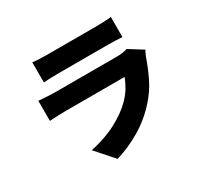

<svg xmlns="http://www.w3.org/2000/svg" viewBox="-172 -1001 1345 1289"><g transform="rotate(-30 500.0 -356.0)"><path d="M219 -780Q240 -777 272.5 -775.5Q305 -774 331 -774Q351 -774 390.5 -774Q430 -774 477.5 -774Q525 -774 572 -774Q619 -774 656 -774Q693 -774 710 -774Q734 -774 770 -775.5Q806 -777 828 -780V-624Q807 -626 772 -627Q737 -628 708 -628Q692 -628 654.5 -628Q617 -628 569.5 -628Q522 -628 474.5 -628Q427 -628 388.5 -628Q350 -628 331 -628Q306 -628 274 -627Q242 -626 219 -624ZM919 -474Q913 -463 906.5 -449Q900 -435 897 -426Q872 -354 838 -284.5Q804 -215 748 -153Q674 -70 580.5 -15Q487 40 391 68L270 -69Q387 -94 473.5 -140Q560 -186 614 -240Q651 -277 672.5 -314Q694 -351 707 -385Q696 -385 671.5 -385Q647 -385 613 -385Q579 -385 540 -385Q501 -385 459.5 -385Q418 -385 379.5 -385Q341 -385 308 -385Q275 -385 252 -385Q233 -385 196 -384Q159 -383 125 -380V-536Q160 -533 193.5 -531Q227 -529 252 -529Q269 -529 299 -529Q329 -529 367 -529Q405 -529 447.5 -529Q490 -529 532.5 -529Q575 -529 613.5 -529Q652 -529 681.5 -529Q711 -529 728 -529Q757 -529 778.5 -532.5Q800 -536 812 -541Z"/></g></svg>

Font: Noto Sans SC Black
Style: Regular
Weight: 900
Designer: Ryoko NISHIZUKA  (kana, bopomofo & ideographs); Paul D. Hunt (Latin, Greek & Cyrillic); Sandoll Communications , Soo-you
Foundry: Adobe
Version: Version 2.004-H2;hotconv 1.0.118;makeotfexe 2.5.65603